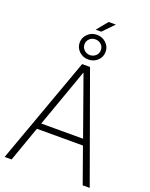

<svg xmlns="http://www.w3.org/2000/svg" viewBox="-186 -1134 958 1228"><g transform="rotate(20 293.5 -519.5)"><path d="M51.3 0H3.9L266.6 -727.5H320.3L583 0H535.2L449.7 -239.7H136.2ZM150.9 -280.8H435.5L293.9 -678.2H292.5ZM293 -768.1Q256.3 -768.1 230.5 -792.5Q204.6 -816.9 204.6 -852.1Q204.6 -886.7 230.5 -911.4Q256.3 -936 293 -936Q329.6 -936 355.5 -911.4Q381.3 -886.7 380.9 -852.1Q381.3 -816.9 355.5 -792.5Q329.6 -768.1 293 -768.1ZM293 -798.3Q316.4 -798.8 332.8 -814.2Q349.1 -829.6 348.6 -852.1Q349.1 -874.5 332.8 -889.9Q316.4 -905.3 293 -905.3Q269 -905.3 253.2 -889.6Q237.3 -874 237.3 -852.1Q237.3 -829.6 253.4 -814.2Q269.5 -798.8 293 -798.3ZM272.5 -963.9 334 -1038.6H382.8L310.5 -963.9Z"/></g></svg>

Font: Inter Display Extra Light
Style: Regular
Weight: 200
Designer: Rasmus Andersson
Foundry: rsms
Version: Version 4.000;git-4fc901f